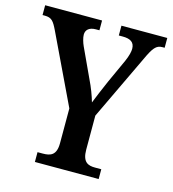

<svg xmlns="http://www.w3.org/2000/svg" viewBox="-108 -802 800 890"><g transform="rotate(15 292.0 -357.0)"><path d="M141 0H447V-47H417C384 -47 356 -56 356 -117V-280L503 -589C531 -650 545 -667 574 -667H585V-714H365V-667H384C420 -667 441 -655 441 -623C441 -610 436 -588 424 -561L372 -447C353 -404 337 -365 325 -335C316 -366 304 -399 285 -438L221 -576C214 -591 207 -614 207 -629C207 -651 222 -667 255 -667H272V-714H-1V-667H10C43 -667 53 -653 72 -614L231 -281V-114C231 -56 203 -47 166 -47H141Z"/></g></svg>

Font: Noto Serif Tamil Condensed SemiBold
Style: Regular
Weight: 600
Width: 3
Designer: Indian Type Foundry, Tom Grace, and the Monotype Design Team
Foundry: Monotype Imaging Inc.
Version: Version 2.004